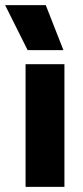

<svg xmlns="http://www.w3.org/2000/svg" viewBox="-48 -731 325 751"><path d="M-28 -711H131L200 -535H60ZM52 -480H204V0H52Z"/></svg>

Font: Prompt SemiBold
Style: Regular
Weight: 600
Designer: Katatrad Team
Foundry: CadsonDemak
Version: Version 1.000